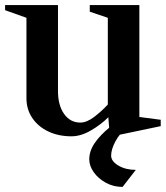

<svg xmlns="http://www.w3.org/2000/svg" viewBox="-31 -520 654 755"><path d="M250 16Q199 16 159 -3Q119 -22 96 -56Q73 -90 73 -134V-450L-11 -480V-500H197V-162Q197 -106 221 -72Q245 -38 285 -38Q310 -38 339 -60Q368 -82 393 -109V-450L322 -474V-500H517V-60L601 -49V-24L410 16L400 6L395 -59Q366 -30 326.5 -7Q287 16 250 16ZM451 215Q415 215 385 198.5Q355 182 337.5 157Q320 132 320 107Q320 74 341 43Q362 12 401 -20H470Q439 5 422.5 36.5Q406 68 406 92Q406 114 434.5 131Q463 148 503 148Z"/></svg>

Font: Wittgenstein Semibold
Style: Regular
Weight: 600
Designer: Jörg Drees
Foundry: Jörg Drees
Version: Version 1.303; ttfautohint (v1.8.4.7-5d5b)